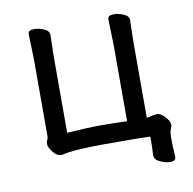

<svg xmlns="http://www.w3.org/2000/svg" viewBox="-71 -560 754 749"><g transform="rotate(-10 306.0 -185.0)"><path d="M545 118Q527 118 505 108Q483 98 483 81V80Q485 46 485 7Q455 5 305 5Q182 5 134 17H129Q113 17 98 -2.5Q83 -22 83 -33Q83 -44 86.5 -49.5Q90 -55 90 -65V-367L87 -469Q87 -485 111 -485Q129 -485 149.5 -476.5Q170 -468 170 -451L168 -367V-64Q252 -70 300 -70Q348 -70 406 -68V-370L403 -472Q403 -488 427 -488Q445 -488 465.5 -479.5Q486 -471 486 -454L484 -370V-68Q489 -68 501 -71Q513 -74 522 -75H524Q541 -75 557 -56.5Q573 -38 573 -27Q573 -15 568.5 -7.5Q564 0 564 31Q564 64 567 101Q567 118 545 118Z"/></g></svg>

Font: LXGW WenKai Lite Medium
Style: Regular
Weight: 500
Designer: LXGW / Fontworks Inc.
Foundry: LXGW / Fontworks Inc.
Version: Version 1.511; March 25, 2025